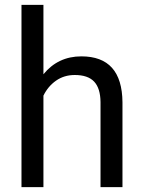

<svg xmlns="http://www.w3.org/2000/svg" viewBox="-20 -770 591 790"><path d="M158.7 -464.4Q218.8 -538.1 314.9 -538.1Q482.4 -538.1 483.9 -349.1V0H393.6V-349.6Q393.1 -406.7 367.4 -434.1Q341.8 -461.4 287.6 -461.4Q243.7 -461.4 210.4 -438Q177.2 -414.6 158.7 -376.5V0H68.4V-750H158.7Z"/></svg>

Font: Vazir UI
Style: Regular-UI
Weight: 400
Designer: Saber Rastikerdar
Foundry: Saber Rastikerdar
Version: Version 30.1.0